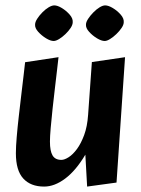

<svg xmlns="http://www.w3.org/2000/svg" viewBox="-20 -677 523 712"><path d="M303.1 14.9 296.5 -103.4Q261.5 -44.5 221.8 -14.8Q182.2 14.9 143.7 14.9Q93.6 14.9 66.3 -15Q38.9 -44.8 38.9 -108.9Q38.9 -132.9 42 -169.1Q45 -205.3 49.8 -246.7Q54.5 -288.1 59.3 -328.2Q64.1 -368.4 67.8 -399.8Q71.6 -431.3 73.1 -446.3L197 -465Q195.4 -451 191.9 -420.3Q188.4 -389.7 183.8 -351.3Q179.3 -312.9 175 -274Q170.8 -235.1 168 -202.6Q165.2 -170.2 165.2 -152.2Q165.2 -117 174.9 -100.6Q184.6 -84.1 207.7 -84.1Q219 -84.1 234.6 -94Q250.2 -103.9 265.3 -124.3Q280.4 -144.7 292.1 -176.2Q303.7 -207.7 306.7 -250.8L320.7 -446.9L443.7 -464.9L412.1 0ZM179.1 -525Q167.1 -525 150.7 -535Q134.2 -545.1 121.6 -559.1Q109.1 -573 110.1 -585.9Q110.1 -595.1 117.8 -607.2Q125.5 -619.3 136.9 -630.9Q148.2 -642.5 160.3 -649.8Q172.5 -657 181.3 -657Q193.2 -657 209.4 -647.2Q225.6 -637.3 238.1 -623.1Q250.7 -608.9 249.7 -594.9Q249.7 -585.2 242 -573.4Q234.2 -561.6 222.6 -550.5Q211 -539.4 199.2 -532.2Q187.3 -525 179.1 -525ZM368.2 -525Q356.3 -525 339.6 -535Q322.9 -545.1 310.4 -559.1Q297.8 -573 298.8 -585.9Q298.8 -595.1 306.8 -607.2Q314.7 -619.3 326.1 -630.9Q337.4 -642.5 349.3 -649.8Q361.2 -657 370 -657Q381.9 -657 398.3 -647.2Q414.8 -637.3 427.3 -623.1Q439.9 -608.9 438.9 -594.9Q438.9 -585.2 430.9 -573.4Q423 -561.6 411.4 -550.5Q399.8 -539.4 388.1 -532.2Q376.5 -525 368.2 -525Z"/></svg>

Font: Ancizar Sans Thin
Style: Italic
Weight: 100
Italic angle: -4°
Designer: Cesar Puertas, Viviana Monsalve, Julian Moncada, Julian Prieto, Jose Castro, Mariel Hernandez, Felipe Aragon, Sara Alarc
Version: Version 8.100